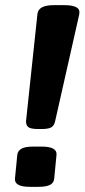

<svg xmlns="http://www.w3.org/2000/svg" viewBox="-20 -722 328 744"><path d="M129 -222Q98 -222 89 -230Q80 -238 81 -254L125 -667Q128 -702 188 -702H231Q260 -702 275.5 -694Q291 -686 287 -666L194 -254Q191 -238 181 -230Q171 -222 140 -222ZM96 2Q35 2 38 -30L47 -122Q49 -138 63.5 -146Q78 -154 109 -154H141Q202 -154 199 -122L190 -30Q189 -14 174.5 -6Q160 2 128 2Z"/></svg>

Font: Asap Semi Condensed Semi Condensed Regular
Style: Bold Italic
Weight: 700
Width: 4
Italic angle: -6°
Designer: Pablo Cosgaya
Foundry: Omnibus-Type
Version: Version 3.001; ttfautohint (v1.8.4.7-5d5b)